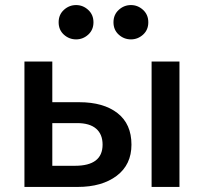

<svg xmlns="http://www.w3.org/2000/svg" viewBox="-20 -738 805 758"><path d="M76.5 0V-495H186.5V-334.5H293Q388.5 -334.5 443.8 -291.5Q499 -248.5 499 -167Q499 -88 440.8 -44Q382.5 0 286.5 0ZM578.5 0V-495H688.5V0ZM186.5 -83.5H276Q385 -83.5 385 -167Q385 -208 359.5 -230Q334 -252 284.5 -252H186.5ZM280.5 -582.5Q253 -582.5 232.2 -601.2Q211.5 -620 211.5 -650Q211.5 -680 232.2 -699Q253 -718 280.5 -718Q307.5 -718 328.2 -699Q349 -680 349 -650Q349 -620 328.2 -601.2Q307.5 -582.5 280.5 -582.5ZM497 -582.5Q469.5 -582.5 448.8 -601.2Q428 -620 428 -650Q428 -680 448.8 -699Q469.5 -718 497 -718Q524 -718 544.8 -699Q565.5 -680 565.5 -650Q565.5 -620 544.8 -601.2Q524 -582.5 497 -582.5Z"/></svg>

Font: Geologica
Style: Regular
Weight: 400
Designer: Sindre Bremnes, Frode Helland
Foundry: Monokrom Skriftforlag AS
Version: Version 1.010; ttfautohint (v1.8.4.7-5d5b);gftools[0.9.28]